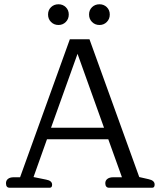

<svg xmlns="http://www.w3.org/2000/svg" viewBox="-20 -879 751 899"><path d="M205 -811Q205 -832 219 -845.5Q233 -859 254 -859Q274 -859 288 -845.5Q302 -832 302 -811Q302 -790 288 -776Q274 -762 254 -762Q233 -762 219 -776Q205 -790 205 -811ZM397 -811Q397 -832 411 -845.5Q425 -859 446 -859Q466 -859 480 -845.5Q494 -832 494 -811Q494 -790 480 -776Q466 -762 446 -762Q425 -762 411 -776Q397 -790 397 -811ZM8 -21Q8 -34 17.5 -41.5Q27 -49 44 -49H74L307 -695H399L632 -50L676 -40Q704 -34 704 -15Q704 0 693 0H490Q482 0 477.5 -5.5Q473 -11 473 -21Q473 -34 483 -41.5Q493 -49 510 -49H551L487 -227H200L137 -50L196 -38Q224 -33 224 -14Q224 0 213 0H25Q8 0 8 -21ZM467 -281 343 -627 219 -281Z"/></svg>

Font: Maitree
Style: Regular
Weight: 400
Designer: CadsonDemak Team
Foundry: CadsonDemak
Version: Version 1.001